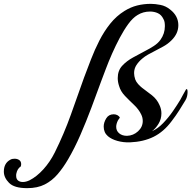

<svg xmlns="http://www.w3.org/2000/svg" viewBox="-348 -723 995 998"><path d="M-207 255Q-274 255 -301 227.5Q-328 200 -328 169Q-328 125 -294 107Q-289 104 -283 103Q-277 102 -272 102Q-258 102 -248 109Q-238 116 -238 130Q-238 133 -238.5 136Q-239 139 -240 142Q-258 154 -263 179Q-264 182 -264 185Q-264 188 -264 191Q-264 207 -254.5 215Q-245 223 -229 223Q-213 223 -194 214Q-157 195 -122.5 157Q-88 119 -63 69Q-15 -28 20 -126Q55 -224 89 -320Q106 -365 125 -414.5Q144 -464 168.5 -512Q193 -560 225 -600Q257 -640 299 -666Q331 -686 365 -694.5Q399 -703 436 -703Q458 -703 486 -697.5Q514 -692 537 -673Q579 -640 579 -592Q579 -548 543 -513Q524 -494 500 -481Q476 -468 453 -456Q437 -448 421 -439Q405 -430 391 -418Q373 -403 361 -384.5Q349 -366 349 -343Q349 -328 355 -310Q360 -297 370 -286Q380 -275 390 -267Q415 -249 441.5 -228Q468 -207 481 -177Q491 -156 491 -134Q491 -104 476 -79.5Q461 -55 442 -41Q472 -54 500 -83Q528 -112 551 -145.5Q574 -179 589 -204Q596 -216 602.5 -229Q609 -242 616 -253Q619 -260 622 -260Q627 -260 627 -244Q627 -235 624.5 -223.5Q622 -212 616 -202Q601 -177 584 -150Q567 -123 544 -93Q503 -38 450.5 -12Q398 14 327 17Q293 18 262.5 9.5Q232 1 213 -15Q191 -34 191 -65Q191 -86 204 -107.5Q217 -129 243 -129Q254 -129 263 -124Q272 -119 275 -111Q274 -110 270 -104.5Q266 -99 265 -97Q256 -79 256 -64Q256 -43 271.5 -30Q287 -17 312 -17Q345 -18 369.5 -40.5Q394 -63 394 -94Q394 -112 386 -128Q373 -155 348.5 -178Q324 -201 301.5 -224.5Q279 -248 271 -276Q264 -297 264 -317Q264 -356 287 -381Q310 -406 344 -424.5Q378 -443 410 -460Q430 -470 451.5 -484Q473 -498 486 -516Q509 -548 509 -587Q509 -598 507.5 -607.5Q506 -617 501 -625Q491 -646 472.5 -654.5Q454 -663 432 -663Q396 -663 367 -645Q342 -630 319 -598.5Q296 -567 274.5 -526.5Q253 -486 234.5 -444Q216 -402 202 -364.5Q188 -327 178 -301Q154 -235 127 -163Q100 -91 70 -22Q40 47 6 105Q-19 148 -48 182Q-77 216 -115 235.5Q-153 255 -207 255Z"/></svg>

Font: Playball
Style: Regular
Weight: 400
Designer: Robert E. Leuschke
Foundry: Robert E. Leuschke
Version: Version 1.010